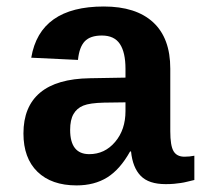

<svg xmlns="http://www.w3.org/2000/svg" viewBox="-20 -558 640 588"><path d="M214.4 9.8Q137.7 9.8 94.7 -32Q51.8 -73.7 51.8 -149.4Q51.8 -231.4 102.8 -274.2Q153.8 -316.9 255.4 -318.4L364.3 -320.3V-347.2Q364.3 -397.5 347.2 -423.3Q330.1 -449.2 292 -449.2Q256.3 -449.2 239.5 -431.4Q222.7 -413.6 218.8 -374.5L75.7 -381.3Q102.1 -538.1 297.9 -538.1Q396.5 -538.1 449 -489.7Q501.5 -441.4 501.5 -347.7V-156.2Q501.5 -111.8 511.5 -95Q521.5 -78.1 544.9 -78.1Q560.5 -78.1 575.2 -81.1V-6.8Q563 -3.9 553.2 -1.5Q543.5 1 533.7 2.4Q523.9 3.9 512.9 4.9Q502 5.9 487.3 5.9Q435.5 5.9 410.9 -19.5Q386.2 -44.9 381.3 -94.2H378.4Q347.7 -39.1 308.3 -14.6Q269 9.8 214.4 9.8ZM364.3 -244.6 298.8 -243.7Q254.9 -242.7 235.1 -234.6Q215.3 -226.6 205.1 -208.7Q194.8 -190.9 194.8 -160.2Q194.8 -85.9 253.4 -85.9Q300.8 -85.9 332.5 -123.3Q364.3 -160.6 364.3 -217.8Z"/></svg>

Font: Liberation Mono
Style: Bold
Weight: 700
Monospace: yes
Designer: Steve Matteson
Foundry: Ascender Corporation
Version: Version 2.1.5